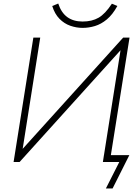

<svg xmlns="http://www.w3.org/2000/svg" viewBox="-20 -918 792 1088"><path d="M580 150 656 0H563L569 -39H713L618 150ZM57 0 169 -705H208L103 -40L80 -43L678 -705H714L602 0H563L668 -665L688 -661L91 0ZM448 -760Q413 -760 378.5 -772Q344 -784 317 -811.5Q290 -839 276 -884L310 -898Q327 -846 361.5 -821Q396 -796 448 -796Q501 -796 538.5 -817.5Q576 -839 614 -897L645 -884Q618 -835 585.5 -808Q553 -781 518 -770.5Q483 -760 448 -760Z"/></svg>

Font: Mulish ExtraLight
Style: Italic
Weight: 200
Italic angle: -9°
Designer: Vernon Adams
Foundry: Vernon Adams
Version: Version 3.603